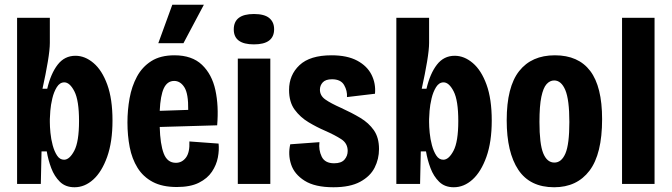

<svg xmlns="http://www.w3.org/2000/svg" viewBox="-20 -775 2830 809"><path d="M294 14Q256 14 232.5 -9Q209 -32 196 -66.5Q183 -101 177 -137H155L152 0H52V-700H190V-594Q190 -566 181.5 -515Q173 -464 159 -401H179Q194 -465 223 -502.5Q252 -540 298 -540Q338 -540 374 -509.5Q410 -479 432 -418.5Q454 -358 454 -267Q454 -177 431.5 -114Q409 -51 373 -18.5Q337 14 294 14ZM250 -102Q273 -102 293 -140Q313 -178 313 -265Q313 -352 293.5 -390Q274 -428 251 -428Q232 -428 219.5 -408Q207 -388 200.5 -360.5Q194 -333 192 -308Q190 -283 190 -273V-260Q190 -242 192.5 -215.5Q195 -189 202 -163Q209 -137 220.5 -119.5Q232 -102 250 -102Z M725 13Q664 13 623.5 -8.5Q583 -30 559.5 -68Q536 -106 526.5 -155Q517 -204 517 -259Q517 -311 526 -361Q535 -411 557 -452Q579 -493 617.5 -517.5Q656 -542 715 -542Q789 -542 831 -502Q873 -462 887.5 -395.5Q902 -329 895 -247L653 -240Q655 -167 670 -128Q685 -89 721 -89Q747 -89 763.5 -111Q780 -133 778 -179L901 -170Q904 -143 898 -111.5Q892 -80 873 -51.5Q854 -23 818 -5Q782 13 725 13ZM714 -434Q685 -434 670.5 -403.5Q656 -373 653 -308L773 -312Q774 -380 757 -407Q740 -434 714 -434ZM753 -593H647L706 -755H839Z M982 0V-528H1119V0ZM1050 -588Q965 -588 965 -651Q965 -716 1050 -716Q1094 -716 1114.5 -699Q1135 -682 1135 -652Q1135 -588 1050 -588Z M1385 14Q1307 14 1263.5 -13.5Q1220 -41 1206.5 -82.5Q1193 -124 1203 -167L1326 -176Q1322 -143 1335.5 -115Q1349 -87 1388 -87Q1418 -87 1431.5 -102.5Q1445 -118 1445 -139Q1445 -171 1418 -188.5Q1391 -206 1350 -224Q1315 -239 1280 -260Q1245 -281 1221.5 -313Q1198 -345 1198 -396Q1198 -459 1242 -500.5Q1286 -542 1377 -542Q1443 -542 1485 -519.5Q1527 -497 1545.5 -460Q1564 -423 1560 -380L1442 -366Q1444 -392 1430 -416.5Q1416 -441 1379 -441Q1352 -441 1340 -428Q1328 -415 1328 -397Q1328 -372 1350.5 -356Q1373 -340 1418 -320Q1462 -300 1498 -278.5Q1534 -257 1555.5 -226Q1577 -195 1577 -147Q1577 -105 1558.5 -68.5Q1540 -32 1497.5 -9Q1455 14 1385 14Z M1892 14Q1854 14 1830.5 -9Q1807 -32 1794 -66.5Q1781 -101 1775 -137H1753L1750 0H1650V-700H1788V-594Q1788 -566 1779.5 -515Q1771 -464 1757 -401H1777Q1792 -465 1821 -502.5Q1850 -540 1896 -540Q1936 -540 1972 -509.5Q2008 -479 2030 -418.5Q2052 -358 2052 -267Q2052 -177 2029.5 -114Q2007 -51 1971 -18.5Q1935 14 1892 14ZM1848 -102Q1871 -102 1891 -140Q1911 -178 1911 -265Q1911 -352 1891.5 -390Q1872 -428 1849 -428Q1830 -428 1817.5 -408Q1805 -388 1798.5 -360.5Q1792 -333 1790 -308Q1788 -283 1788 -273V-260Q1788 -242 1790.5 -215.5Q1793 -189 1800 -163Q1807 -137 1818.5 -119.5Q1830 -102 1848 -102Z M2315 14Q2213 14 2164 -59.5Q2115 -133 2115 -268Q2115 -409 2167.5 -475.5Q2220 -542 2318 -542Q2417 -542 2467 -476Q2517 -410 2517 -273Q2517 -126 2464 -56Q2411 14 2315 14ZM2316 -90Q2346 -90 2362.5 -128.5Q2379 -167 2379 -261Q2379 -355 2362 -395.5Q2345 -436 2315 -436Q2297 -436 2283 -420.5Q2269 -405 2261 -367Q2253 -329 2253 -261Q2253 -168 2269 -129Q2285 -90 2316 -90Z M2601 0V-700H2738V0Z"/></svg>

Font: Bricolage Grotesque 10pt Condensed Bricolage Grotesque 10pt Condensed Regular
Style: Bold
Weight: 700
Width: 3
Designer: Mathieu Triay
Foundry: Atelier Triay
Version: Version 1.000; ttfautohint (v1.8.4.7-5d5b);gftools[0.9.32]